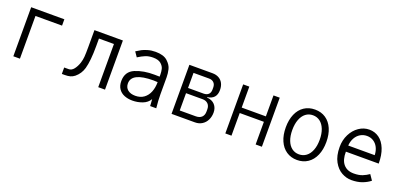

<svg xmlns="http://www.w3.org/2000/svg" viewBox="4 -1287 4193 2023"><g transform="rotate(20 2100.0 -275.0)"><path d="M119 -550H491V-479H193V0H119Z M663 -72H714Q746 -72 770.8 -103.2Q795.5 -134.5 811 -181Q822 -215.5 825 -251.8Q828 -288 828 -365V-398V-551H1147V0H1071V-484H903V-401Q903 -232.5 878 -145Q858.5 -77 804 -32Q781.5 -14.5 756.8 -7.2Q732 0 696 0H663Z M1277 -144.5Q1277 -251 1369.8 -289.8Q1462.5 -328.5 1584 -326.5L1641 -325.5V-348Q1641 -380.5 1634 -410.2Q1627 -440 1597.8 -465.5Q1568.5 -491 1508.5 -491Q1461.5 -491 1425.2 -476.5Q1389 -462 1345 -434L1308 -488Q1339 -508 1363.2 -521Q1387.5 -534 1426.8 -545.5Q1466 -557 1513.5 -557Q1603 -557 1647.2 -516.8Q1691.5 -476.5 1702 -431.5Q1712.5 -386.5 1712.5 -345V-154Q1712.5 -84 1721.5 0H1653Q1652 -11.5 1651 -34.5L1648 -76Q1621.5 -30.5 1567.8 -10.2Q1514 10 1456 10Q1404.5 10 1364 -6.8Q1323.5 -23.5 1300.2 -58.2Q1277 -93 1277 -144.5ZM1641 -264Q1607.5 -266 1593.5 -266Q1351 -266 1351 -145Q1351 -99.5 1382.2 -73.8Q1413.5 -48 1467.5 -48Q1524 -48 1563 -76.2Q1602 -104.5 1621.5 -153.2Q1641 -202 1641 -264Z M1893 -550H2152Q2193.5 -550 2224 -533Q2254.5 -516 2270.8 -484.5Q2287 -453 2287 -410Q2287 -307.5 2185 -294V-290Q2243.5 -285 2274.2 -250.8Q2305 -216.5 2305 -164Q2305 -118.5 2286.8 -81Q2268.5 -43.5 2234.5 -21.8Q2200.5 0 2155 0H1893ZM2231 -149V-174Q2231 -212.5 2208.5 -234.8Q2186 -257 2148 -257H1962V-63H2141Q2184 -63 2207.5 -85.5Q2231 -108 2231 -149ZM2211 -387V-411Q2211 -445.5 2191.2 -465.2Q2171.5 -485 2137 -485H1963V-316H2137Q2172 -316 2191.5 -334.5Q2211 -353 2211 -387Z M2496 -550H2565V-315H2836V-550H2906V0H2836V-254H2565V0H2496Z M3072.5 -279Q3072.5 -364 3100 -427.5Q3127.5 -491 3179 -525.5Q3230.5 -560 3300 -560Q3370 -560 3421.2 -525.2Q3472.5 -490.5 3500 -427Q3527.5 -363.5 3527.5 -278.5Q3527.5 -193 3499.5 -128.8Q3471.5 -64.5 3420 -29.8Q3368.5 5 3300 5Q3231.5 5 3180 -29.8Q3128.5 -64.5 3100.5 -128.8Q3072.5 -193 3072.5 -279ZM3453.5 -276.5Q3453.5 -344 3434.2 -393.5Q3415 -443 3380.2 -469.5Q3345.5 -496 3299.5 -496Q3253.5 -496 3219 -469.5Q3184.5 -443 3165.5 -393.2Q3146.5 -343.5 3146.5 -276Q3146.5 -208.5 3165.2 -159.5Q3184 -110.5 3218.5 -84.2Q3253 -58 3299 -58Q3345 -58 3380 -84.2Q3415 -110.5 3434.2 -159.8Q3453.5 -209 3453.5 -276.5Z M3676.5 -279Q3676.5 -356 3708.5 -419.8Q3740.5 -483.5 3794.2 -520.2Q3848 -557 3910.5 -557Q3972.5 -557 4020.8 -522Q4069 -487 4096.2 -418.5Q4123.5 -350 4123.5 -254H3755.5Q3754 -162 3794.8 -114Q3835.5 -66 3910.5 -66Q3968.5 -66 4007.8 -82Q4047 -98 4077.5 -120L4118.5 -60Q4082 -30.5 4030.2 -11.2Q3978.5 8 3909.5 8Q3855 8 3801.5 -21.2Q3748 -50.5 3712.2 -115Q3676.5 -179.5 3676.5 -279ZM3909.5 -486Q3868.5 -486 3834.8 -465.8Q3801 -445.5 3780.5 -408.5Q3760 -371.5 3756.5 -323H4053.5Q4052 -371.5 4033.2 -408.5Q4014.5 -445.5 3982.2 -465.8Q3950 -486 3909.5 -486Z"/></g></svg>

Font: JuliaMono Light
Style: Regular
Weight: 300
Monospace: yes
Designer: cormullion
Foundry: corm
Version: Version 0.054; ttfautohint (v1.8.4)